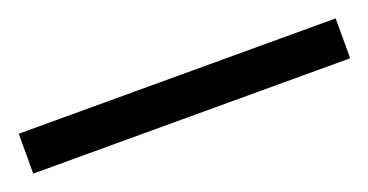

<svg xmlns="http://www.w3.org/2000/svg" viewBox="-27 -923 512 267"><g transform="rotate(-20 229.5 -789.5)"><path d="M-5 -760V-819H464V-760Z"/></g></svg>

Font: Noto Nastaliq Urdu Medium
Style: Regular
Weight: 500
Designer: Monotype Design Team (Patrick Giasson: type design, Kamal Mansour: OpenType code, Glenda Bellarosa). Updated by Simon Co
Foundry: Monotype Imaging Inc., Simon Cozens
Version: Version 3.007